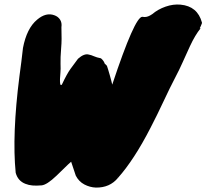

<svg xmlns="http://www.w3.org/2000/svg" viewBox="-20 -805 934 869"><path d="M488 -422Q590 -729 624 -729Q628 -729 633 -728Q649 -727 669 -741Q695 -763 729.5 -775Q764 -787 797 -784Q874 -777 894 -703V-700Q889 -686 884 -677H888Q863 -646 840 -596.5Q817 -547 805 -519.5Q793 -492 771 -450Q749 -408 720.5 -347Q692 -286 661 -226Q587 -82 514 0Q477 45 414 44Q387 43 362 30Q337 17 323 -10L302 -73Q289 -62 272 -45Q255 -28 236 -10Q192 32 168 34Q144 36 127 34.5Q110 33 95 27Q61 14 51 -23Q34 -194 68 -460Q77 -525 84 -588Q101 -677 148 -716Q188 -750 226 -736Q243 -730 252 -716Q261 -702 258 -682Q260 -621 257 -591Q253 -540 254 -516Q255 -492 253.5 -476.5Q252 -461 251.5 -447.5Q251 -434 252.5 -425.5Q254 -417 260 -422Q283 -471 299 -493Q315 -515 333 -539Q361 -564 382 -558Q393 -556 405 -550.5Q417 -545 437 -541Q450 -530 454 -517Q457 -514 460 -511.5Q463 -509 464.5 -505.5Q466 -502 469.5 -490Q473 -478 477 -464.5Q481 -451 484 -438.5Q487 -426 488 -422ZM512 -3Q512 -1 512.5 -2.5Q513 -4 513 -6Z"/></svg>

Font: Knewave
Style: Regular
Weight: 400
Designer: Tyler Finck
Foundry: Tyler Finck
Version: Version 1.001